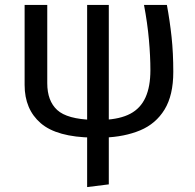

<svg xmlns="http://www.w3.org/2000/svg" viewBox="-20 -547 794 780"><path d="M565 -527H658Q670 -462 677 -397Q684 -332 684 -255Q684 -160 648.5 -102Q613 -44 549.5 -17.5Q486 9 402 12L401 -60Q468 -63 509.5 -85Q551 -107 571 -151Q591 -195 591 -262Q591 -318 585 -385.5Q579 -453 565 -527ZM80 -527H172V-209Q172 -137 212.5 -100Q253 -63 357 -60V12Q211 10 145.5 -46.5Q80 -103 80 -202ZM334 -527H422V202L334 213Z"/></svg>

Font: Fira Sans Variable
Style: Regular
Weight: 400
Designer: Carrois Corporate & Edenspiekermann AG
Foundry: Carrois Corporate GbR & Edenspiekermann AG
Version: Version 4.202